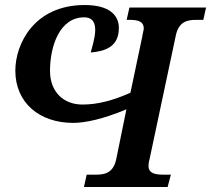

<svg xmlns="http://www.w3.org/2000/svg" viewBox="-20 -744 840 764"><path d="M314 0H647L660 -49H631C597 -49 571 -54 571 -84C571 -90 572 -101 575 -110L679 -600C690 -657 724 -665 760 -665H789L800 -714H495L484 -665H494C528 -665 552 -660 552 -630C552 -624 548 -613 546 -598L499 -375C427 -343 367 -328 308 -328C234 -328 179 -377 179 -462C179 -560 217 -675 315 -675C387 -675 351 -575 341 -535C396 -540 453 -556 453 -633C453 -682 417 -724 317 -724C115 -724 41 -568 41 -463C41 -335 137 -255 271 -255C319 -255 390 -270 483 -309L443 -113C432 -57 399 -49 363 -49H325Z"/></svg>

Font: Noto Serif Semi
Style: Italic
Weight: 600
Italic angle: -12°
Designer: Monotype Design Team
Foundry: Monotype Imaging Inc.
Version: Version 1.901